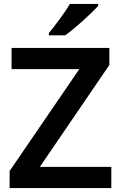

<svg xmlns="http://www.w3.org/2000/svg" viewBox="-20 -1024 616 978"><path d="M480 -994V-1004H336C310 -959 260 -893 229 -856V-844H312C362 -879 447 -957 480 -994ZM547 -66V-174H183L537 -693V-780H39V-672H384L29 -153V-66Z"/></svg>

Font: Noto Sans Malayalam UI SemiBold
Style: Regular
Weight: 600
Designer: Jelle Bosma - Monotype Design Team
Foundry: Monotype Imaging Inc.
Version: Version 2.104